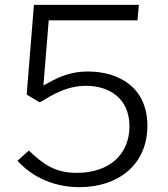

<svg xmlns="http://www.w3.org/2000/svg" viewBox="-20 -762 691 792"><path d="M120 -742 90 -372 135 -345C143 -341 141 -338 152 -344C199 -373 258 -408 335 -408C431 -408 514 -356 514 -241C514 -128 434 -49 297 -49C206 -49 158 -85 99 -141L52 -99C117 -27 209 10 308 10C468 10 588 -83 588 -243C588 -401 471 -467 343 -467C262 -467 212 -439 159 -409L181 -678H547L553 -742Z"/></svg>

Font: 18Franklin Light
Style: Regular
Weight: 300
Designer: Pablo Impallari, Rodrigo Fuenzalida (Modified by Dan O. Williams)
Version: Version 0.025;PS 000.025;hotconv 1.0.88;makeotf.lib2.5.64775